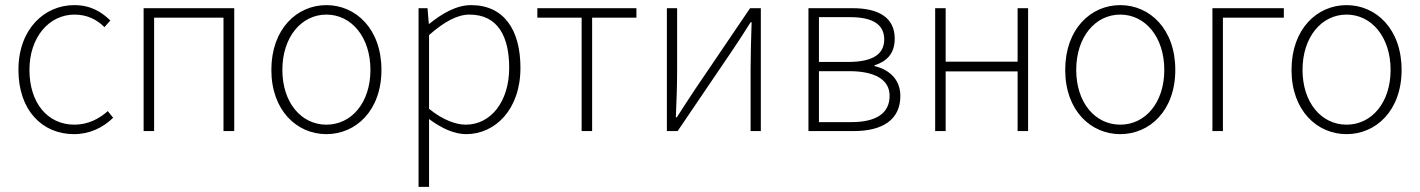

<svg xmlns="http://www.w3.org/2000/svg" viewBox="-20 -512 5547 750"><path d="M269 12C330 12 382 -13 422 -52L401 -78C368 -48 323 -25 271 -25C165 -25 95 -111 95 -239C95 -367 172 -455 271 -455C321 -455 359 -435 388 -406L411 -432C378 -464 336 -492 270 -492C154 -492 52 -399 52 -239C52 -80 146 12 269 12Z M541 0H582V-443H853V0H895V-480H541Z M1255 12C1370 12 1470 -80 1470 -239C1470 -399 1370 -492 1255 -492C1140 -492 1040 -399 1040 -239C1040 -80 1140 12 1255 12ZM1255 -25C1157 -25 1083 -111 1083 -239C1083 -367 1157 -455 1255 -455C1353 -455 1427 -367 1427 -239C1427 -111 1353 -25 1255 -25Z M1615 218H1656V-47C1706 -10 1755 12 1801 12C1914 12 2013 -84 2013 -247C2013 -395 1949 -492 1820 -492C1761 -492 1704 -457 1657 -419H1655L1650 -480H1615ZM1799 -25C1763 -25 1711 -42 1656 -87V-375C1715 -427 1766 -455 1814 -455C1927 -455 1969 -366 1969 -247C1969 -116 1898 -25 1799 -25Z M2252 0H2293V-443H2466V-480H2079V-443H2252Z M2585 0H2627L2844 -320C2864 -350 2893 -394 2912 -425H2916C2914 -360 2912 -296 2912 -243V0H2952V-480H2910L2693 -160C2673 -130 2644 -85 2624 -54H2620C2623 -119 2625 -183 2625 -236V-480H2585Z M3138 0H3315C3427 0 3497 -44 3497 -137C3497 -208 3446 -242 3396 -254V-257C3441 -271 3475 -300 3475 -361C3475 -443 3413 -480 3310 -480H3138ZM3179 -270V-445H3301C3394 -445 3434 -413 3434 -358C3434 -304 3395 -270 3292 -270ZM3179 -35V-234H3297C3399 -234 3455 -200 3455 -138C3455 -70 3404 -35 3305 -35Z M3633 0H3674V-233H3955V0H3996V-480H3955V-271H3674V-480H3633Z M4356 12C4471 12 4571 -80 4571 -239C4571 -399 4471 -492 4356 -492C4241 -492 4141 -399 4141 -239C4141 -80 4241 12 4356 12ZM4356 -25C4258 -25 4184 -111 4184 -239C4184 -367 4258 -455 4356 -455C4454 -455 4528 -367 4528 -239C4528 -111 4454 -25 4356 -25Z M4716 0H4757V-443H4995V-480H4716Z M5240 12C5355 12 5455 -80 5455 -239C5455 -399 5355 -492 5240 -492C5125 -492 5025 -399 5025 -239C5025 -80 5125 12 5240 12ZM5240 -25C5142 -25 5068 -111 5068 -239C5068 -367 5142 -455 5240 -455C5338 -455 5412 -367 5412 -239C5412 -111 5338 -25 5240 -25Z"/></svg>

Font: Source Sans Pro Light
Style: Regular
Weight: 300
Designer: Paul D. Hunt
Foundry: Adobe Systems Incorporated
Version: Version 3.006;hotconv 1.0.111;makeotfexe 2.5.65597